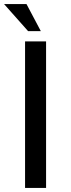

<svg xmlns="http://www.w3.org/2000/svg" viewBox="-21 -930 351 950"><path d="M103 -725H207V0H103ZM-1 -910H110L181 -776H118Z"/></svg>

Font: Reem Kufi Ink
Style: Regular
Weight: 400
Designer: Khaled Hosny
Version: Version 1.7